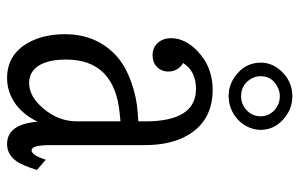

<svg xmlns="http://www.w3.org/2000/svg" viewBox="-171 -653 842 540"><g transform="rotate(90 250.0 -383.0)"><path d="M251 -784.2Q288.6 -784.2 317.9 -756.8Q345.2 -731 345.2 -694.8Q345.2 -679.2 338.9 -663.6Q331.1 -643.6 314 -628.9Q286.1 -605 249.5 -605Q218.3 -605 192.4 -625Q156.2 -652.3 156.2 -695.3Q156.2 -730 183.6 -756.8Q211.4 -784.2 251 -784.2ZM250 -749Q235.8 -749 223.1 -741.7Q194.3 -726.6 194.3 -694.3Q194.3 -678.7 203.6 -665Q220.2 -640.1 250.5 -640.1Q273.4 -640.1 290 -655.8Q307.1 -671.9 307.1 -694.8Q307.1 -717.8 290 -733.9Q273.4 -749 250 -749ZM321.3 -351.1V-371.1Q321.3 -513.2 230 -513.2Q180.2 -513.2 157.2 -477.1Q181.2 -462.9 181.2 -434.6Q181.2 -421.9 174.8 -411.6Q162.1 -391.1 134.8 -391.1Q114.3 -391.1 101.1 -405.3Q87.4 -419.9 87.4 -443.4Q87.4 -482.9 124.5 -518.1Q168.5 -560.1 232.4 -560.1Q316.9 -560.1 357.9 -494.1Q388.2 -445.3 388.2 -368.2V-102.1Q388.2 -50.8 402.8 -50.8Q416.5 -50.8 429.2 -90.8L458 -65.9Q445.8 -25.9 433.1 -7.8Q414.1 18.1 385.3 18.1Q329.1 18.1 322.3 -67.9Q303.7 -29.3 273.9 -6.8Q239.7 18.1 199.7 18.1Q127.9 18.1 94.7 -52.2Q76.2 -91.8 76.2 -145Q76.2 -226.6 128.4 -280.8Q158.7 -313 213.4 -332Q253.9 -346.2 294.4 -349.1ZM321.3 -300.8 300.3 -298.8Q147.5 -284.7 147.5 -147.9Q147.5 -111.3 156.7 -86.9Q173.3 -43.9 213.4 -43.9Q252 -43.9 286.1 -85Q321.3 -127.4 321.3 -178.2Z"/></g></svg>

Font: BIZ UDMincho
Style: Regular
Weight: 400
Monospace: yes
Designer: TypeBank Co., Ltd.
Foundry: Morisawa Inc.
Version: Version 1.06